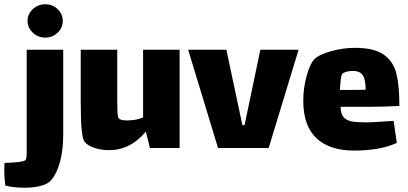

<svg xmlns="http://www.w3.org/2000/svg" viewBox="-82 -693 1909 899"><path d="M47 -595Q47 -627 71.5 -650Q96 -673 130 -673Q164 -673 188 -650Q212 -627 212 -595Q212 -563 188 -540Q164 -517 130 -517Q96 -517 71.5 -540Q47 -563 47 -595ZM43 -4V-460H214V-62Q214 6 200 61Q186 116 159 149Q144 168 110 177Q76 186 33 186Q-18 186 -57 176Q-62 138 -62 105Q-62 82 -61 70Q30 67 38 56Q43 48 43 24Q43 0 43 -4Z M759 -460V0H620L601 -77Q529 10 429 10Q393 10 361.5 0Q330 -10 314 -29Q305 -40 300.5 -84Q296 -128 296 -218V-460H467V-220Q467 -200 468 -173Q469 -146 474 -139Q481 -129 514 -129L530 -130Q558 -131 588 -143V-460Z M1137 -460H1316L1176 0H939L799 -460H978L1053 -107H1063Z M1728 -125Q1737 -125 1761 -127L1776 -24Q1699 12 1576 12Q1461 12 1399.5 -46Q1338 -104 1338 -221Q1338 -281 1353.5 -337Q1369 -393 1389 -415Q1410 -437 1467 -453Q1524 -469 1580 -469Q1670 -469 1715 -437Q1760 -405 1774 -348.5Q1788 -292 1788 -197Q1720 -193 1655 -193H1513Q1513 -161 1526.5 -145Q1540 -129 1565 -124.5Q1590 -120 1635 -120Q1660 -120 1728 -125ZM1510 -272H1562Q1609 -272 1630 -273Q1630 -321 1616.5 -341Q1603 -361 1570 -361Q1543 -361 1523 -350Q1517 -347 1514 -324Q1511 -301 1510 -272Z"/></svg>

Font: Lalezar
Style: Regular
Weight: 400
Designer: Borna Izadpanah
Foundry: Borna Izadpanah
Version: Version 1.003